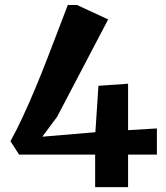

<svg xmlns="http://www.w3.org/2000/svg" viewBox="-20 -770 682 790"><path d="M371.5 0V-134H58.5L23 -189Q47 -232 72.5 -286.8Q98 -341.5 123.5 -402.2Q149 -463 173 -525Q197 -587 219 -644.8Q241 -702.5 259 -749.5H297L425 -690L215 -289.5L154 -207.5L372.5 -226L385 -417L507 -425.5V-234.5L625.5 -241.5V-134H507V0Z"/></svg>

Font: Merriweather ExtraBold
Style: Regular
Weight: 800
Version: Version 2.100